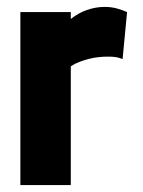

<svg xmlns="http://www.w3.org/2000/svg" viewBox="-20 -536 414 556"><path d="M335 -365 348 -501Q335 -507 318.5 -511.5Q302 -516 283 -516Q257 -516 231.5 -507Q206 -498 185 -481V-501H39V0H185V-344Q197 -352 210.5 -357Q224 -362 237.5 -365.5Q251 -369 265 -370.5Q279 -372 292 -372Q314 -372 324.5 -368.5Q335 -365 335 -365Z"/></svg>

Font: Advent Pro ExtraBold
Style: Regular
Weight: 800
Designer: VivaRado, Andreas Kalpakidis
Foundry: VivaRado, Andreas Kalpakidis
Version: Version 3.000